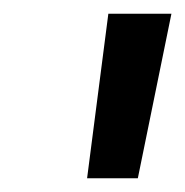

<svg xmlns="http://www.w3.org/2000/svg" viewBox="-20 -736 270 280"><path d="M107 -476 138 -716H230L181 -476Z"/></svg>

Font: Figtree Medium
Style: Italic
Weight: 500
Italic angle: -9.5°
Foundry: Erik Kennedy
Version: Version 2.001; ttfautohint (v1.8.4.7-5d5b);gftools[0.9.27]